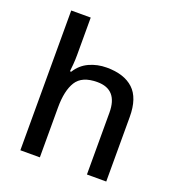

<svg xmlns="http://www.w3.org/2000/svg" viewBox="-137 -870 903 981"><g transform="rotate(20 315.0 -380.0)"><path d="M189 -557Q189 -531 187 -506.5Q185 -482 183 -466H190Q216 -508 259.5 -528Q303 -548 354 -548Q449 -548 499.5 -501Q550 -454 550 -351V0H445V-336Q445 -462 334 -462Q251 -462 220 -412.5Q189 -363 189 -271V0H83V-760H189Z"/></g></svg>

Font: Noto Sans Gurmukhi UI Medium
Style: Regular
Weight: 500
Designer: Jelle Bosma - Monotype Design Team
Foundry: Monotype Imaging Inc.
Version: Version 2.004; ttfautohint (v1.8.4.7-5d5b)